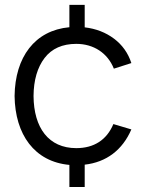

<svg xmlns="http://www.w3.org/2000/svg" viewBox="-20 -740 594 790"><path d="M265.5 29.5H328.5V-62.5C418 -72.5 484 -123 520.5 -207.5L446.5 -229.5C419 -164 366.5 -130.5 294 -130.5C180 -130.5 119 -214 118 -345C118.5 -410.5 134 -463 163.5 -501.5C193 -540 236.5 -559.5 294 -559.5C365.5 -559.5 423 -521.5 448.5 -457.5L520.5 -480.5C507 -522 483 -555.5 449 -581C415 -606.5 375 -622 328.5 -627.5V-720H265.5V-628C123 -615 42 -505 40 -345C42 -186.5 122 -74.5 265.5 -61.5Z"/></svg>

Font: Vela Sans
Style: Regular
Weight: 400
Designer: Principal design: Mikhail Sharanda - project Manrope.
Design modification: Ravid Balaliev
Foundry: Mikhail Sharanda
Version: Version 1.001